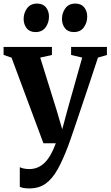

<svg xmlns="http://www.w3.org/2000/svg" viewBox="-24 -800 617 1072"><path d="M140 252Q122.5 252 108.8 249.8Q95 247.5 86.5 243V133.5Q94 137.5 108.5 140.8Q123 144 139 144Q164.5 144 186 135Q207.5 126 225.8 108Q244 90 259.2 63Q274.5 36 287.5 0H218.5L40.5 -478L-4 -493.5V-538H266V-493L200.5 -478.5L290.5 -190L323.5 -78L353 -188L435 -478.5L373 -493V-538H573V-493L523 -478.5Q501.5 -412.5 479 -345.5Q456.5 -278.5 436 -217.2Q415.5 -156 398.8 -106.8Q382 -57.5 371 -25.5Q360 6.5 357 13.5Q328 91 298.5 144.2Q269 197.5 231.5 224.8Q194 252 140 252ZM174 -621Q141.5 -621 124.8 -642.5Q108 -664 108 -694Q108 -728.5 127.5 -754.2Q147 -780 182.5 -780H183.5Q216 -780 232.8 -758.8Q249.5 -737.5 249.5 -707.5Q249.5 -673.5 230.5 -647.2Q211.5 -621 175 -621ZM388 -621Q355.5 -621 338.8 -642.5Q322 -664 322 -694Q322 -728.5 341.2 -754.2Q360.5 -780 396 -780H397Q429.5 -780 446.2 -758.8Q463 -737.5 463 -707.5Q463 -673.5 444 -647.2Q425 -621 389 -621Z"/></svg>

Font: Merriweather 60pt
Style: Bold
Weight: 700
Version: Version 2.100